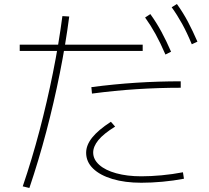

<svg xmlns="http://www.w3.org/2000/svg" viewBox="-20 -875 1040 954"><path d="M93 51Q139 -84 176.5 -226.5Q214 -369 243 -513Q272 -657 290 -795L324 -793Q306 -655 277 -510Q248 -365 210 -221Q172 -77 126 59ZM682 33Q601 33 539 14.5Q477 -4 442.5 -37.5Q408 -71 408 -116Q408 -154 438 -191.5Q468 -229 531 -270L552 -246Q494 -210 468.5 -178.5Q443 -147 443 -117Q443 -83 473 -56Q503 -29 557.5 -14Q612 1 682 1Q729 1 783 -4Q837 -9 889 -19L894 13Q842 23 787 28Q732 33 682 33ZM78 -622V-653H689V-622ZM434 -442Q548 -457 657.5 -464Q767 -471 878 -471V-439Q769 -439 660 -432Q551 -425 437 -410ZM802 -604Q777 -662 753 -705.5Q729 -749 701 -788L727 -805Q758 -762 782.5 -716.5Q807 -671 830 -618ZM933 -655Q909 -713 885 -756.5Q861 -800 833 -839L859 -855Q890 -812 914 -766.5Q938 -721 961 -668Z"/></svg>

Font: M PLUS 1 Thin ExtraLight
Style: Regular
Weight: 250
Version: Version 1.001